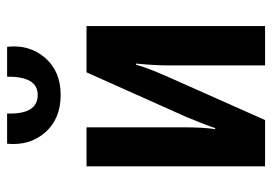

<svg xmlns="http://www.w3.org/2000/svg" viewBox="-130 -618 748 527"><g transform="rotate(-90 243.5 -354.0)"><path d="M297 -708H379Q386 -647 349 -604Q312 -561 247 -561Q181 -561 144 -603.5Q107 -646 113 -708H196Q193 -624 247 -624Q298 -624 297 -708ZM436 0H328V-265Q328 -304 333 -354H330Q322 -325 299 -272L178 0H51V-490H158V-223Q158 -168 153 -137H156Q164 -162 186 -215L309 -490H436Z"/></g></svg>

Font: Exo 2 Semi Bold Condensed
Style: Regular
Weight: 600
Width: 3
Designer: Natanael Gama
Version: Version 1.001;PS 001.001;hotconv 1.0.70;makeotf.lib2.5.58329